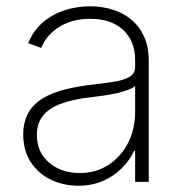

<svg xmlns="http://www.w3.org/2000/svg" viewBox="-20 -573 571 605"><path d="M227.1 12.2Q179.7 12.2 140.1 -6.8Q100.6 -25.9 76.9 -62.3Q53.2 -98.6 53.2 -149.9Q53.2 -184.1 65.4 -210.2Q77.6 -236.3 102.8 -255.1Q127.9 -273.9 167.2 -286.1Q206.5 -298.3 261.2 -305.2Q303.2 -310.1 335.9 -314.9Q368.7 -319.8 387.2 -330.3Q405.8 -340.8 405.8 -361.3V-383.8Q405.8 -443.4 368.2 -478.5Q330.6 -513.7 264.6 -513.7Q206.5 -513.7 166.3 -488Q126 -462.4 109.9 -421.9L68.8 -437Q85 -476.6 114.7 -502.2Q144.5 -527.8 183.1 -540.5Q221.7 -553.2 263.7 -553.2Q300.3 -553.2 333.5 -543.2Q366.7 -533.2 392.8 -512Q418.9 -490.7 433.8 -458.3Q448.7 -425.8 448.7 -380.9V0H405.8V-98.1H402.8Q388.7 -67.9 363.8 -43Q338.9 -18.1 304.4 -2.9Q270 12.2 227.1 12.2ZM231 -27.8Q282.2 -27.8 321.5 -53.2Q360.8 -78.6 383.3 -122.3Q405.8 -166 405.8 -221.2V-301.8Q397.5 -294.9 382.1 -289.3Q366.7 -283.7 347.4 -279.3Q328.1 -274.9 307.1 -272Q286.1 -269 266.1 -266.6Q206.1 -259.8 168.7 -244.9Q131.3 -230 113.8 -206.3Q96.2 -182.6 96.2 -148.4Q96.2 -92.8 135 -60.3Q173.8 -27.8 231 -27.8Z"/></svg>

Font: Inter Tight ExtraLight
Style: Regular
Weight: 250
Designer: Rasmus Andersson
Foundry: rsms
Version: Version 3.004